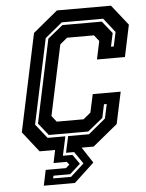

<svg xmlns="http://www.w3.org/2000/svg" viewBox="-59 -747 738 968"><g transform="rotate(-5 310.5 -263.0)"><path d="M123 174.5 139.5 96H242L260.5 80L249 65H182L195.5 0H117L36 -103L141 -597L266 -700H539.5L621 -597L587 -436H445.5L465 -528L441 -558.5H305L268 -528L192 -172L216 -141.5H352L389 -172L409 -264H550.5L516 -103L390.5 0H329.5L382 80L280.5 174.5ZM173 142H264L332 80L290 19H249L267 -64H372.5L459.5 -136L475 -208H461L446.5 -140L370 -78H170.5L121 -140L210.5 -562L287 -624H486.5L536 -562L521.5 -494H535.5L551 -566L494.5 -638H285L197.5 -566L106 -136L163 -64H253L232 32.5H280.5L314 80L260.5 128.5H176Z"/></g></svg>

Font: Tourney Expanded Regular
Style: Bold Italic
Weight: 700
Width: 7
Italic angle: -12°
Designer: Tyler Finck
Foundry: Etcetera Type Co
Version: Version 1.010; ttfautohint (v1.8.3)